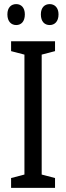

<svg xmlns="http://www.w3.org/2000/svg" viewBox="-20 -915 323 935"><path d="M16 -845C16 -810 35 -793 59 -793C83 -793 101 -810 101 -845C101 -878 83 -895 59 -895C35 -895 16 -879 16 -845ZM179 -845C179 -810 197 -793 222 -793C246 -793 265 -810 265 -845C265 -878 246 -895 222 -895C198 -895 179 -879 179 -845ZM248 0V-48L183 -65V-649L248 -666V-714H34V-666L99 -649V-65L34 -48V0Z"/></svg>

Font: Noto Sans Gujarati ExtraCondensed
Style: Regular
Weight: 400
Width: 2
Designer: Jelle Bosma - Monotype Design Team, Universal Thirst
Foundry: Monotype Imaging Inc.
Version: Version 2.106